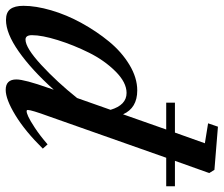

<svg xmlns="http://www.w3.org/2000/svg" viewBox="-82 -690 777 667"><g transform="rotate(90 306.5 -356.5)"><path d="M42.5 11.2Q15.6 11.2 4.4 -4.2Q-6.8 -19.5 -6.8 -49.3Q-6.8 -92.3 8.8 -145.8Q24.4 -199.2 53 -251.2Q81.5 -303.2 117.4 -346.9Q153.3 -390.6 198.2 -417.7Q243.2 -444.8 287.1 -444.8Q348.1 -444.8 370.1 -395.5L422.9 -545.4H329.6V-575.7H433.6L470.7 -679.7L401.4 -690.9L413.1 -725.1L563 -712.9L574.2 -694.8L531.7 -575.7H620.1V-545.4H521L377 -137.2Q355 -77.1 355 -64.5Q355 -60.5 359.4 -60.5Q365.2 -60.5 377.9 -66.2Q390.6 -71.8 417 -89.1Q443.4 -106.4 474.6 -133.3L489.3 -116.7Q428.7 -55.2 373.3 -21.5Q317.9 12.2 285.2 12.2Q249 12.2 249 -24.9Q249 -53.2 278.8 -137.2L284.7 -154.8Q215.3 -77.6 152.1 -33.2Q88.9 11.2 42.5 11.2ZM95.2 -79.1Q95.2 -56.6 110.4 -56.6Q139.2 -56.6 198.5 -111.3Q257.8 -166 313.5 -235.8L354.5 -352.1Q337.9 -407.7 295.9 -407.7Q259.3 -407.7 220.9 -369.1Q182.6 -330.6 156 -277.1Q129.4 -223.6 112.3 -168.7Q95.2 -113.8 95.2 -79.1Z"/></g></svg>

Font: Elstob SemiBold
Style: Italic
Weight: 600
Italic angle: -20°
Designer: Peter S. Baker
Version: Version 1.015